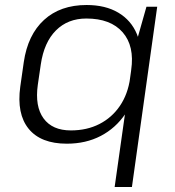

<svg xmlns="http://www.w3.org/2000/svg" viewBox="-20 -567 699 767"><path d="M247 7Q143 7 94.5 -52.5Q46 -112 61 -221L75 -319Q91 -428 156 -487.5Q221 -547 326 -547Q401 -547 452.5 -516.5Q504 -486 527 -430.5Q550 -375 538 -297L532 -248Q520 -170 481 -112.5Q442 -55 382.5 -24Q323 7 247 7ZM263 -46Q327 -46 377 -71.5Q427 -97 459 -144Q491 -191 500 -256L504 -287Q518 -383 470 -438Q422 -493 325 -493Q251 -493 203.5 -445.5Q156 -398 143 -310L131 -228Q119 -142 154 -94Q189 -46 263 -46ZM608 -540 507 180H438L515 -364L565 -540Z"/></svg>

Font: Pathway Extreme 28pt Light
Style: Italic
Weight: 300
Italic angle: -8°
Designer: Eduardo Rodriguez Tunni
Foundry: Eduardo Rodriguez Tunni
Version: Version 1.001;gftools[0.9.26]